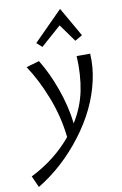

<svg xmlns="http://www.w3.org/2000/svg" viewBox="-158 -758 704 1106"><g transform="rotate(-10 193.5 -205.5)"><path d="M256 -607 137 -502 106 -530 275 -700 373 -529 330 -504ZM401 -416Q406 -337 388 -259Q353 -99 239.5 50Q126 199 -23 289L-53 222Q91 150 187 34Q174 -87 129.5 -201.5Q85 -316 27 -403L103 -425Q152 -346 189 -242.5Q226 -139 238 -37Q290 -121 309 -212Q328 -306 322 -416Z"/></g></svg>

Font: EauTest Medium
Style: Italic
Weight: 500
Italic angle: -12°
Designer: Christian Thalmann (Catharsis Fonts)
Version: Version 0.001;PS 000.001;hotconv 1.0.88;makeotf.lib2.5.64775